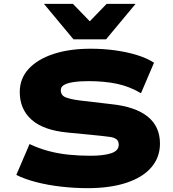

<svg xmlns="http://www.w3.org/2000/svg" viewBox="-20 -970 903 1001"><path d="M437 11Q368 11 298.5 3Q229 -5 169 -20.5Q109 -36 65 -58L134 -219Q183 -196 233.5 -182.5Q284 -169 338.5 -163.5Q393 -158 452 -158Q520 -158 559.5 -171Q599 -184 599 -215Q599 -235 587 -244Q575 -253 554.5 -256Q534 -259 506 -262L332 -279Q206 -291 144.5 -346Q83 -401 83 -490Q83 -561 130 -611.5Q177 -662 260 -689Q343 -716 453 -716Q519 -716 580.5 -707.5Q642 -699 694 -683Q746 -667 783 -643L715 -484Q656 -519 590.5 -533Q525 -547 441 -547Q396 -547 363 -542Q330 -537 313.5 -527Q297 -517 297 -500Q297 -472 323.5 -462Q350 -452 398 -446L560 -427Q685 -414 749.5 -362.5Q814 -311 814 -221Q814 -150 769 -97.5Q724 -45 639 -17Q554 11 437 11ZM363 -765 209 -950H360L448 -859L536 -950H687L533 -765Z"/></svg>

Font: Nunito Sans 7pt Expanded Black
Style: Regular
Weight: 900
Width: 7
Designer: Vernon Adams
Foundry: Vernon Adams
Version: Version 3.101;gftools[0.9.27]